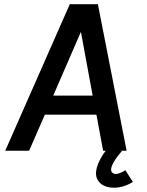

<svg xmlns="http://www.w3.org/2000/svg" viewBox="-20 -720 699 916"><path d="M5 -1 313 -700H447L584 -1H472L440 -173H194L119 -1ZM366 -568 234 -264H422ZM614 148Q582 168 548.5 173.5Q515 179 487.5 170.5Q460 162 447 140Q432 117 442 79.5Q452 42 487 -5L562 0Q547 17 533.5 36Q520 55 513.5 72.5Q507 90 513 101Q524 114 543 108.5Q562 103 578 92Z"/></svg>

Font: Kulim Park SemiBold
Style: Italic
Weight: 600
Italic angle: -8°
Designer: Noponies / Dale Sattler
Foundry: Noponies
Version: Version 1.000; ttfautohint (v1.8.3)